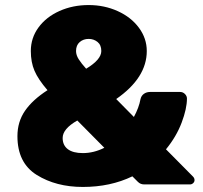

<svg xmlns="http://www.w3.org/2000/svg" viewBox="-20 -730 805 760"><path d="M693 -366Q704 -366 712 -358Q720 -350 720 -340Q720 -300 699 -244.5Q678 -189 637 -139L744 -31Q750 -25 750 -17Q750 -10 744.5 -5Q739 0 732 0H551Q536 0 526 -10L504 -32Q417 10 308 10Q202 10 125.5 -37.5Q49 -85 49 -191Q49 -248 79 -291.5Q109 -335 168 -373Q131 -416 116.5 -450Q102 -484 102 -528Q102 -580 132.5 -621.5Q163 -663 215.5 -686.5Q268 -710 331 -710Q393 -710 446 -686Q499 -662 530 -620Q561 -578 561 -528Q561 -422 440 -338L510 -267Q530 -304 536 -337Q539 -351 549.5 -358.5Q560 -366 574 -366ZM381 -528Q381 -552 366 -564Q351 -576 331 -576Q310 -576 295.5 -563.5Q281 -551 281 -528Q281 -512 291.5 -495.5Q302 -479 321 -458Q381 -494 381 -528ZM286 -253Q228 -220 228 -184Q228 -155 248.5 -139.5Q269 -124 308 -124Q351 -124 393 -145Z"/></svg>

Font: Hezaedrus
Style: Bold
Weight: 700
Designer: Hubert & Fischer
Foundry: Hubert & Fischer
Version: Version 1.10;September 3, 2019;FontCreator 11.5.0.2425 64-bi